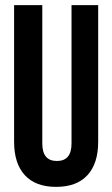

<svg xmlns="http://www.w3.org/2000/svg" viewBox="-20 -720 438 749"><path d="M35 -700H145V-160Q145 -92 202 -92Q259 -92 259 -160V-700H363V-167Q363 -82 321 -36.5Q279 9 199 9Q119 9 77 -36.5Q35 -82 35 -167Z"/></svg>

Font: Bebas Neue
Style: Regular
Weight: 400
Designer: Ryoichi Tsunekawa
Foundry: Ryoichi Tsunekawa
Version: Version 1.400